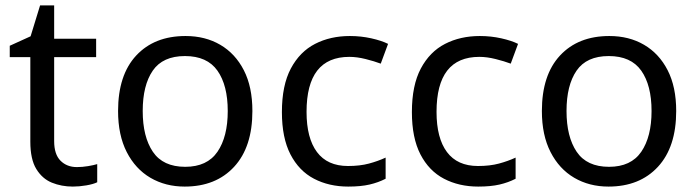

<svg xmlns="http://www.w3.org/2000/svg" viewBox="-20 -679 2571 709"><path d="M264 -62Q284 -62 305 -65.5Q326 -69 339 -73V-6Q325 1 299 5.5Q273 10 249 10Q207 10 171.5 -4.5Q136 -19 114 -55Q92 -91 92 -156V-468H16V-510L93 -545L128 -659H180V-536H335V-468H180V-158Q180 -109 203.5 -85.5Q227 -62 264 -62Z M912 -269Q912 -136 844.5 -63Q777 10 662 10Q591 10 535.5 -22.5Q480 -55 448 -117.5Q416 -180 416 -269Q416 -402 483 -474Q550 -546 665 -546Q738 -546 793.5 -513.5Q849 -481 880.5 -419.5Q912 -358 912 -269ZM507 -269Q507 -174 544.5 -118.5Q582 -63 664 -63Q745 -63 783 -118.5Q821 -174 821 -269Q821 -364 783 -418Q745 -472 663 -472Q581 -472 544 -418Q507 -364 507 -269Z M1266 10Q1195 10 1139.5 -19Q1084 -48 1052.5 -109Q1021 -170 1021 -265Q1021 -364 1054 -426Q1087 -488 1143.5 -517Q1200 -546 1272 -546Q1313 -546 1351 -537.5Q1389 -529 1413 -517L1386 -444Q1362 -453 1330 -461Q1298 -469 1270 -469Q1112 -469 1112 -266Q1112 -169 1150.5 -117.5Q1189 -66 1265 -66Q1309 -66 1342.5 -75Q1376 -84 1404 -97V-19Q1377 -5 1344.5 2.5Q1312 10 1266 10Z M1746 10Q1675 10 1619.5 -19Q1564 -48 1532.5 -109Q1501 -170 1501 -265Q1501 -364 1534 -426Q1567 -488 1623.5 -517Q1680 -546 1752 -546Q1793 -546 1831 -537.5Q1869 -529 1893 -517L1866 -444Q1842 -453 1810 -461Q1778 -469 1750 -469Q1592 -469 1592 -266Q1592 -169 1630.5 -117.5Q1669 -66 1745 -66Q1789 -66 1822.5 -75Q1856 -84 1884 -97V-19Q1857 -5 1824.5 2.5Q1792 10 1746 10Z M2477 -269Q2477 -136 2409.5 -63Q2342 10 2227 10Q2156 10 2100.5 -22.5Q2045 -55 2013 -117.5Q1981 -180 1981 -269Q1981 -402 2048 -474Q2115 -546 2230 -546Q2303 -546 2358.5 -513.5Q2414 -481 2445.5 -419.5Q2477 -358 2477 -269ZM2072 -269Q2072 -174 2109.5 -118.5Q2147 -63 2229 -63Q2310 -63 2348 -118.5Q2386 -174 2386 -269Q2386 -364 2348 -418Q2310 -472 2228 -472Q2146 -472 2109 -418Q2072 -364 2072 -269Z"/></svg>

Font: Noto Sans Kawi
Style: Regular
Weight: 400
Designer: Fadhl Haqq
Version: Version 1.000